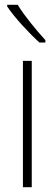

<svg xmlns="http://www.w3.org/2000/svg" viewBox="-20 -784 228 804"><path d="M54 -764H10V-757C42 -709 102 -645 145 -606H170V-616C131 -659 85 -714 54 -764ZM113 0V-529H76V0Z"/></svg>

Font: Noto Sans Georgian Condensed ExtraLight
Style: Regular
Weight: 200
Width: 3
Designer: Monotype Design Team, Akaki Razmadze
Foundry: Google LLC
Version: Version 2.005